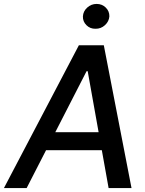

<svg xmlns="http://www.w3.org/2000/svg" viewBox="-61 -958 739 978"><path d="M74.7 0H-41L340.8 -727.5H467.8L608.9 0H492.2L385.7 -595.2H379.9ZM141.6 -284.7H519L503.9 -192.9H126ZM425.3 -811.5Q397.9 -811 379.2 -829.8Q360.4 -848.6 361.3 -874.5Q362.8 -900.9 383.3 -919.4Q403.8 -938 431.2 -938Q459 -938 477.8 -919.4Q496.6 -900.9 496.1 -874.5Q494.1 -848.6 473.6 -829.8Q453.1 -811 425.3 -811.5Z"/></svg>

Font: Inter Tight Medium
Style: Italic
Weight: 500
Italic angle: -9.39999°
Designer: Rasmus Andersson
Foundry: rsms
Version: Version 3.004